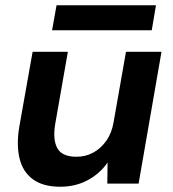

<svg xmlns="http://www.w3.org/2000/svg" viewBox="-20 -698 657 730"><path d="M209 12Q144 12 105.5 -16Q67 -44 54.5 -95Q42 -146 53 -214L104 -501H238L190 -227Q180 -167 198 -134.5Q216 -102 271 -102Q305 -102 334 -117.5Q363 -133 384 -162.5Q405 -192 412 -234L459 -501H594L507 0H388L389 -80Q360 -38 313.5 -13Q267 12 209 12ZM178 -583 195 -678H573L557 -583Z"/></svg>

Font: DM Sans 18pt
Style: Bold Italic
Weight: 700
Italic angle: -10°
Designer: Colophon Foundry, Jonny Pinhorn
Foundry: Colophon Foundry
Version: Version 4.004;gftools[0.9.30]